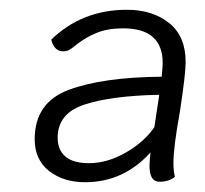

<svg xmlns="http://www.w3.org/2000/svg" viewBox="-20 -732 420 393"><path d="M348 -502Q335 -431 335 -398Q335 -382 338 -370Q326 -360 306 -360Q286 -360 286 -393Q286 -398 288 -420Q233 -359 154 -359Q110 -359 80.5 -382Q51 -405 51 -447Q51 -522 120.5 -548Q190 -574 311 -575Q313 -597 313 -603Q313 -674 232 -674Q201 -674 178.5 -665Q156 -656 137 -641Q126 -632 121 -629.5Q116 -627 109 -627Q99 -627 93 -634Q87 -641 85 -651Q148 -712 240 -712Q292 -712 326 -685Q360 -658 360 -605Q360 -580 348 -502ZM306 -538Q208 -536 153 -518Q98 -500 98 -450Q98 -425 114 -411.5Q130 -398 162 -398Q200 -398 238 -420Q276 -442 296 -472Z"/></svg>

Font: Krub Light
Style: Italic
Weight: 300
Italic angle: -8°
Designer: Ekaluck Peanpanawate
Foundry: Cadson Demak Co.,Ltd.
Version: Version 1.000; ttfautohint (v1.6)